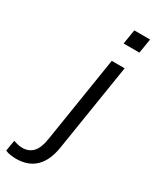

<svg xmlns="http://www.w3.org/2000/svg" viewBox="-364 -766 844 1045"><g transform="rotate(30 58.0 -243.5)"><path d="M-62.2 219.9Q-76.5 219.9 -96.1 217.1Q-115.8 214.4 -129.6 207.9L-118.4 140.2Q-106.9 144.2 -91.6 147.7Q-76.3 151.3 -62.9 151.3Q-21 151.3 4 124.5Q29.1 97.7 38.1 38.3L123.7 -502.3H204.7L117.6 46.4Q104.2 131.9 59.3 175.9Q14.4 219.9 -62.2 219.9ZM132.3 -616.4 147 -707.2H246.3L231.6 -616.4Z"/></g></svg>

Font: Mulish ExtraLight
Style: Italic
Weight: 200
Italic angle: -9°
Designer: Vernon Adams
Foundry: Vernon Adams
Version: Version 3.603